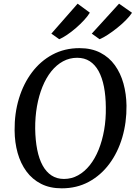

<svg xmlns="http://www.w3.org/2000/svg" viewBox="-20 -1015 742 1045"><path d="M316 10Q251.5 10 203.5 -14.5Q155.5 -39 123.8 -82.2Q92 -125.5 76 -182.5Q60 -239.5 59.5 -305Q58.5 -397.5 83 -478.5Q107.5 -559.5 154 -621.2Q200.5 -683 266 -718Q331.5 -753 412.5 -753Q478 -753 526 -728.2Q574 -703.5 605.2 -660Q636.5 -616.5 652 -560.2Q667.5 -504 668.5 -440.5Q669.5 -348.5 645.5 -267Q621.5 -185.5 575.2 -123.2Q529 -61 463.5 -25.5Q398 10 316 10ZM328 -41Q369.5 -41 405 -60.8Q440.5 -80.5 468.8 -116Q497 -151.5 516.8 -200.2Q536.5 -249 546.8 -307.5Q557 -366 556 -431Q555.5 -493 545.8 -542.8Q536 -592.5 516.8 -627.8Q497.5 -663 468.5 -681.8Q439.5 -700.5 400 -700.5Q358.5 -700.5 323 -681.2Q287.5 -662 259.2 -626.8Q231 -591.5 211.2 -543Q191.5 -494.5 181.2 -436.5Q171 -378.5 171.5 -314Q172.5 -251 182.5 -200.5Q192.5 -150 212 -114.5Q231.5 -79 260.5 -60Q289.5 -41 328 -41ZM259.5 -832 402.5 -995 469 -946Q458 -927.5 438 -905.8Q418 -884 393.8 -863Q369.5 -842 345.5 -825.8Q321.5 -809.5 302.5 -801.5ZM479.5 -832 628 -995 698.5 -945.5Q686.5 -927 665 -905.2Q643.5 -883.5 617.5 -862.8Q591.5 -842 566.5 -825.8Q541.5 -809.5 522 -801.5Z"/></svg>

Font: Merriweather 20pt
Style: Italic
Weight: 400
Italic angle: -7.8°
Version: Version 2.101